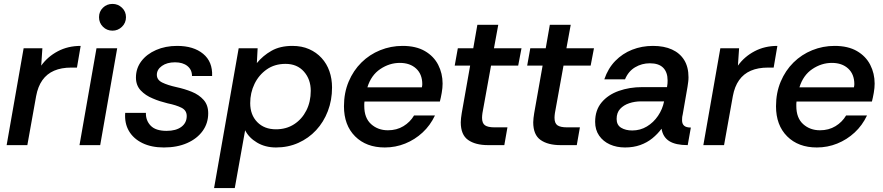

<svg xmlns="http://www.w3.org/2000/svg" viewBox="-20 -743 4521 983"><path d="M14 0 101 -496H197L191 -407Q224 -453 276 -480.5Q328 -508 393 -508L374 -397H345Q294 -397 257 -381Q220 -365 197 -332.5Q174 -300 165 -251L120 0Z M387 0 474 -496H580L493 0ZM556 -586Q527 -586 507 -606Q487 -626 487 -655Q487 -684 507 -703.5Q527 -723 556 -723Q584 -723 604.5 -703.5Q625 -684 625 -655Q625 -626 604.5 -606Q584 -586 556 -586Z M819 12Q755 12 709 -10.5Q663 -33 640 -72.5Q617 -112 621 -165H727Q726 -126 751.5 -99.5Q777 -73 833 -73Q881 -73 908.5 -93.5Q936 -114 936 -149Q936 -178 909 -191.5Q882 -205 838 -214Q818 -219 799 -225Q780 -231 762 -239Q725 -254 700.5 -280Q676 -306 676 -346Q676 -393 703.5 -429.5Q731 -466 779 -487Q827 -508 887 -508Q971 -508 1020 -467.5Q1069 -427 1066 -354H963Q963 -386 939.5 -405Q916 -424 876 -424Q835 -424 809 -405.5Q783 -387 783 -360Q783 -334 810.5 -320.5Q838 -307 883 -297Q925 -288 962 -273Q999 -258 1022.5 -231.5Q1046 -205 1046 -163Q1046 -112 1017.5 -72.5Q989 -33 938 -10.5Q887 12 819 12Z M1076 220 1202 -496H1299L1295 -420Q1326 -458 1370 -483Q1414 -508 1477 -508Q1525 -508 1562.5 -491.5Q1600 -475 1626.5 -446Q1653 -417 1666.5 -378.5Q1680 -340 1680 -295Q1680 -230 1658.5 -174Q1637 -118 1598.5 -76.5Q1560 -35 1507.5 -11.5Q1455 12 1393 12Q1338 12 1296 -13Q1254 -38 1235 -76L1182 220ZM1393 -81Q1446 -81 1486 -107Q1526 -133 1548.5 -177.5Q1571 -222 1571 -278Q1571 -337 1536 -376.5Q1501 -416 1442 -416Q1386 -416 1345.5 -387.5Q1305 -359 1283 -313.5Q1261 -268 1261 -215Q1261 -155 1297 -118Q1333 -81 1393 -81Z M1950 12Q1855 12 1798 -45Q1741 -102 1741 -199Q1741 -268 1765 -325Q1789 -382 1830.5 -423Q1872 -464 1926.5 -486Q1981 -508 2041 -508Q2110 -508 2155.5 -481.5Q2201 -455 2223.5 -411Q2246 -367 2246 -315Q2246 -293 2241.5 -267.5Q2237 -242 2232 -223H1846Q1845 -217 1845 -211.5Q1845 -206 1845 -200Q1845 -139 1880 -107.5Q1915 -76 1966 -76Q2011 -76 2045.5 -97Q2080 -118 2100 -152H2207Q2183 -101 2143.5 -64.5Q2104 -28 2054.5 -8Q2005 12 1950 12ZM1861 -296H2140Q2141 -301 2141.5 -305Q2142 -309 2142 -312Q2142 -363 2110.5 -392Q2079 -421 2027 -421Q1974 -421 1927 -389.5Q1880 -358 1861 -296Z M2479 0Q2414 0 2376.5 -26.5Q2339 -53 2339 -117Q2339 -127 2340.5 -139Q2342 -151 2344 -164L2387 -407H2308L2324 -496H2403L2424 -616H2531L2509 -496H2650L2633 -407H2494L2450 -164Q2449 -157 2448.5 -151Q2448 -145 2448 -140Q2448 -112 2463 -101.5Q2478 -91 2512 -91H2578L2562 0Z M2850 0Q2785 0 2747.5 -26.5Q2710 -53 2710 -117Q2710 -127 2711.5 -139Q2713 -151 2715 -164L2758 -407H2679L2695 -496H2774L2795 -616H2902L2880 -496H3021L3004 -407H2865L2821 -164Q2820 -157 2819.5 -151Q2819 -145 2819 -140Q2819 -112 2834 -101.5Q2849 -91 2883 -91H2949L2933 0Z M3180 12Q3137 12 3102.5 -3.5Q3068 -19 3047.5 -48.5Q3027 -78 3027 -119Q3027 -179 3060 -218.5Q3093 -258 3148 -277.5Q3203 -297 3268 -297H3395Q3397 -308 3397.5 -316Q3398 -324 3398 -331Q3398 -373 3375.5 -396Q3353 -419 3307 -419Q3266 -419 3231.5 -398.5Q3197 -378 3180 -337H3074Q3093 -393 3130 -431Q3167 -469 3216.5 -488.5Q3266 -508 3323 -508Q3380 -508 3420.5 -489.5Q3461 -471 3483 -435.5Q3505 -400 3505 -347Q3505 -335 3503.5 -324Q3502 -313 3500 -299L3475 -155Q3473 -148 3472.5 -140.5Q3472 -133 3472 -127Q3472 -109 3482.5 -99.5Q3493 -90 3517 -90L3501 0Q3439 0 3406.5 -20.5Q3374 -41 3367 -84Q3347 -57 3320 -35Q3293 -13 3258 -0.5Q3223 12 3180 12ZM3217 -75Q3258 -75 3292 -95.5Q3326 -116 3349 -150Q3372 -184 3380 -224H3262Q3230 -224 3201.5 -214.5Q3173 -205 3155 -185.5Q3137 -166 3137 -134Q3137 -103 3160 -89Q3183 -75 3217 -75Z M3581 0 3668 -496H3764L3758 -407Q3791 -453 3843 -480.5Q3895 -508 3960 -508L3941 -397H3912Q3861 -397 3824 -381Q3787 -365 3764 -332.5Q3741 -300 3732 -251L3687 0Z M4162 12Q4067 12 4010 -45Q3953 -102 3953 -199Q3953 -268 3977 -325Q4001 -382 4042.5 -423Q4084 -464 4138.5 -486Q4193 -508 4253 -508Q4322 -508 4367.5 -481.5Q4413 -455 4435.5 -411Q4458 -367 4458 -315Q4458 -293 4453.5 -267.5Q4449 -242 4444 -223H4058Q4057 -217 4057 -211.5Q4057 -206 4057 -200Q4057 -139 4092 -107.5Q4127 -76 4178 -76Q4223 -76 4257.5 -97Q4292 -118 4312 -152H4419Q4395 -101 4355.5 -64.5Q4316 -28 4266.5 -8Q4217 12 4162 12ZM4073 -296H4352Q4353 -301 4353.5 -305Q4354 -309 4354 -312Q4354 -363 4322.5 -392Q4291 -421 4239 -421Q4186 -421 4139 -389.5Q4092 -358 4073 -296Z"/></svg>

Font: Rethink Sans Medium
Style: Italic
Weight: 500
Italic angle: -10°
Designer: The Rethink Sans project authors (Hans Thiessen). DM Sans designed by Colophon Foundry.
Foundry: Rethink Communications LLC
Version: Version 1.001